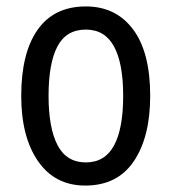

<svg xmlns="http://www.w3.org/2000/svg" viewBox="-20 -618 533 597"><path d="M447 -320Q447 -192 396 -116.5Q345 -41 245 -41Q151 -41 98.5 -116.5Q46 -192 46 -320Q46 -453 97 -525.5Q148 -598 247 -598Q340 -598 393.5 -527Q447 -456 447 -320ZM131 -320Q131 -220 159 -166.5Q187 -113 247 -113Q306 -113 334.5 -165.5Q363 -218 363 -320Q363 -421 334.5 -473.5Q306 -526 247 -526Q186 -526 158.5 -473.5Q131 -421 131 -320Z"/></svg>

Font: Noto Sans Tamil UI Condensed
Style: Regular
Weight: 400
Width: 3
Designer: Jelle Bosma - Monotype Design Team
Foundry: Monotype Imaging Inc.
Version: Version 2.004; ttfautohint (v1.8.4.7-5d5b)